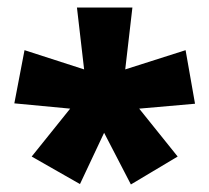

<svg xmlns="http://www.w3.org/2000/svg" viewBox="-20 -781 554 509"><path d="M331 -761H184L203 -597L45 -648L18 -507L166 -493L64 -366L192 -293L256 -429L327 -292L451 -366L349 -493L497 -506L472 -648L312 -597Z"/></svg>

Font: Noto Sans Gujarati UI SemiCondensed Black
Style: Regular
Weight: 900
Width: 4
Designer: Jelle Bosma - Monotype Design Team, Universal Thirst
Foundry: Monotype Imaging Inc.
Version: Version 2.106